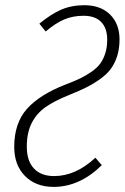

<svg xmlns="http://www.w3.org/2000/svg" viewBox="-20 -714 484 745"><path d="M307.1 -693.8Q370.6 -693.8 407.2 -657.5Q443.8 -621.1 443.8 -561Q443.8 -525.9 434.8 -497.1Q425.8 -468.3 410.4 -447.3Q395 -426.3 369.1 -407.7Q343.3 -389.2 316.2 -375.5Q289.1 -361.8 250 -346.2Q190.4 -322.3 156 -297.9Q121.6 -273.4 102.8 -236.1Q84 -198.7 84 -145Q84 -89.4 111.8 -60.1Q139.6 -30.8 189.9 -30.8Q273.9 -30.8 350.1 -102.1L375 -73.2Q289.1 11.2 188 11.2Q119.1 11.2 77.1 -31Q35.2 -73.2 35.2 -144Q35.2 -236.3 84.7 -291.7Q134.3 -347.2 234.9 -386.2Q268.6 -398.9 291.3 -409.9Q314 -420.9 335.4 -435.8Q356.9 -450.7 369.1 -467.5Q381.3 -484.4 388.7 -507.6Q396 -530.8 396 -560.1Q396 -604.5 372.6 -628.7Q349.1 -652.8 304.2 -652.8Q263.2 -652.8 229.5 -638.7Q195.8 -624.5 157.2 -591.8L132.8 -622.1Q176.8 -658.7 217 -676.3Q257.3 -693.8 307.1 -693.8Z"/></svg>

Font: Fira Sans Compressed ExtraLight
Style: Italic
Weight: 250
Width: 3
Italic angle: -8°
Designer: Carrois Corporate & Edenspiekermann AG
Foundry: Carrois Corporate GbR & Edenspiekermann AG
Version: Version 4.203;PS 004.203;hotconv 1.0.88;makeotf.lib2.5.64775